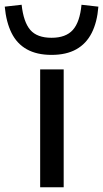

<svg xmlns="http://www.w3.org/2000/svg" viewBox="-56 -788 434 808"><path d="M113 0V-496H212V0ZM161 -557Q99 -557 57 -580.5Q15 -604 -7.5 -649.5Q-30 -695 -36 -760L35 -768Q43 -695 71.5 -662Q100 -629 161 -629Q221 -629 250.5 -662Q280 -695 287 -768L358 -760Q353 -695 330 -649.5Q307 -604 265 -580.5Q223 -557 161 -557Z"/></svg>

Font: Nunito Sans 7pt Expanded
Style: Regular
Weight: 400
Width: 7
Designer: Vernon Adams
Foundry: Vernon Adams
Version: Version 3.101;gftools[0.9.27]